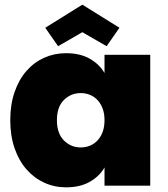

<svg xmlns="http://www.w3.org/2000/svg" viewBox="-20 -796 720 823"><path d="M24 -281Q24 -348 42.5 -401.5Q61 -455 93.5 -492Q126 -529 169.5 -548.5Q213 -568 263 -568Q323 -568 364.5 -544.5Q406 -521 428 -483V-561H624V0H428V-78Q406 -40 364.5 -16.5Q323 7 263 7Q213 7 169.5 -13Q126 -33 93.5 -70Q61 -107 42.5 -160.5Q24 -214 24 -281ZM428 -281Q428 -309 420 -330.5Q412 -352 398 -367Q384 -382 365.5 -389.5Q347 -397 326 -397Q284 -397 254 -367.5Q224 -338 224 -281Q224 -224 254 -194Q284 -164 326 -164Q347 -164 365.5 -171.5Q384 -179 398 -194Q412 -209 420 -230.5Q428 -252 428 -281ZM492 -677 437 -598 333 -658 229 -598 174 -677 333 -776Z"/></svg>

Font: SVN-Poppins ExtraBold
Style: Regular
Weight: 800
Designer: Ninad Kale (Devanagari), Jonny Pinhorn (Latin)
Foundry: Indian Type Foundry
Version: Version 3.002 2017; ttfautohint (v1.8.3)